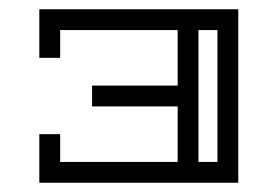

<svg xmlns="http://www.w3.org/2000/svg" viewBox="-20 -715 601 415"><path d="M495 -695V-320H65V-425H110V-365H364V-485H179V-530H364V-650H110V-590H65V-695ZM450 -650H409V-365H450Z"/></svg>

Font: Geostar
Style: Regular
Weight: 400
Designer: Joe Prince
Foundry: Joe Prince
Version: Version 1.002